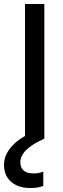

<svg xmlns="http://www.w3.org/2000/svg" viewBox="-50 -700 320 969"><path d="M168.5 238.3Q141.6 249 104 249Q66.4 249 40.5 238.3Q14.6 227.5 -1 210.9Q-29.8 179.7 -29.8 131.8Q-29.8 73.7 24.9 22.9Q45.4 3.9 76.2 -13.7V-679.7H173.8V0Q52.7 53.7 52.7 118.2Q52.7 158.2 87.4 170.9Q99.6 175.3 123 175.3Q146.5 175.3 168.5 166Z"/></svg>

Font: Inder
Style: Regular
Weight: 400
Designer: Irina Smirnova
Foundry: Irina Smirnova
Version: Version 1.001